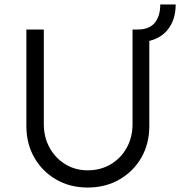

<svg xmlns="http://www.w3.org/2000/svg" viewBox="-20 -832 806 859"><path d="M372 7Q293 7 231 -29Q169 -65 133.5 -127Q98 -189 98 -268V-700H176V-277Q176 -218 202 -171Q228 -124 272.5 -97Q317 -70 372 -70Q430 -70 475.5 -97Q521 -124 547 -171Q573 -218 573 -277V-700H596Q648 -700 672.5 -730Q697 -760 697 -812H766Q766 -749 735.5 -706Q705 -663 648 -649V-268Q648 -189 612.5 -127Q577 -65 514.5 -29Q452 7 372 7Z"/></svg>

Font: Lexend Deca Light
Style: Regular
Weight: 300
Designer: Bonnie Shaver-Troup, Thomas Jockin
Foundry: Lexend
Version: Version 1.008; ttfautohint (v1.8.4.7-5d5b)